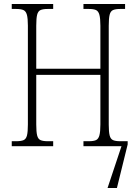

<svg xmlns="http://www.w3.org/2000/svg" viewBox="-20 -734 686 964"><path d="M39 0V-25H62Q86 -25 98.5 -30.5Q111 -36 115.5 -54Q120 -72 120 -109V-606Q120 -642 115 -660Q110 -678 97.5 -683.5Q85 -689 61 -689H39V-714H247V-689H219Q196 -689 183.5 -683.5Q171 -678 166.5 -660Q162 -642 162 -605V-389H484V-605Q484 -642 479 -660Q474 -678 462 -683.5Q450 -689 426 -689H399V-714H608V-689H583Q560 -689 547.5 -683.5Q535 -678 530.5 -660Q526 -642 526 -605V-108Q526 -72 530.5 -54Q535 -36 547.5 -30.5Q560 -25 583 -25H621V-9L567 210H520L590 0H399V-25H426Q450 -25 462 -30.5Q474 -36 479 -54Q484 -72 484 -109V-358H162V-109Q162 -72 166.5 -54Q171 -36 183.5 -30.5Q196 -25 219 -25H247V0Z"/></svg>

Font: Noto Serif Condensed ExtraLight
Style: Regular
Weight: 200
Width: 3
Designer: Monotype Design Team
Foundry: Monotype Imaging Inc.
Version: Version 2.013; ttfautohint (v1.8.4.7-5d5b)